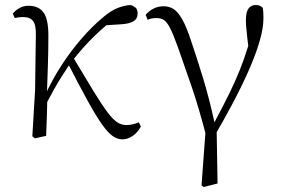

<svg xmlns="http://www.w3.org/2000/svg" viewBox="-20 -542 1125 766"><path d="M119 10 109 2 120 -183 123 -402Q124 -442 112 -458Q100 -474 72 -474Q63 -474 55 -473Q47 -472 39 -470L31 -488Q41 -500 57 -509.5Q73 -519 94 -519Q135 -519 154.5 -491Q174 -463 173 -393Q173 -339 171 -279.5Q169 -220 167 -161L169 -158Q168 -118 167 -78.5Q166 -39 164 0ZM158 -116 144 -145H152L158 -158Q187 -222 224.5 -280Q262 -338 304.5 -387Q347 -436 390 -472Q424 -501 451.5 -511Q479 -521 501 -522Q512 -519 520.5 -512Q529 -505 529 -488Q529 -467 512.5 -457Q496 -447 462 -445L381 -440L448 -476Q401 -441 356.5 -398Q312 -355 266 -296L260 -289Q241 -260 226 -236.5Q211 -213 195.5 -185.5Q180 -158 158 -116ZM468 14Q449 14 430 1Q411 -12 387.5 -45Q364 -78 331 -137.5Q298 -197 250 -291L272 -313Q322 -229 354.5 -176Q387 -123 409 -94Q431 -65 448 -54Q465 -43 484 -43Q498 -43 511.5 -46.5Q525 -50 534 -54L542 -37Q529 -13 509 0.5Q489 14 468 14Z M784 198 803 -60 805 10Q775 -107 745 -195Q715 -283 690 -353Q672 -403 659.5 -428Q647 -453 635 -461.5Q623 -470 604 -470Q584 -470 569 -463L561 -483Q575 -499 593 -508Q611 -517 633 -517Q655 -517 672.5 -506Q690 -495 707.5 -464Q725 -433 744 -374Q764 -315 789 -234Q814 -153 838 -44L844 -43L848 190L793 204ZM839 -5 823 -30Q852 -85 875.5 -130.5Q899 -176 918 -218.5Q937 -261 953.5 -307.5Q970 -354 985 -410L976 -315Q970 -361 967 -387.5Q964 -414 962.5 -431Q961 -448 961 -462Q961 -494 971.5 -508Q982 -522 1000 -522Q1011 -522 1017 -519Q1023 -516 1028 -511Q1030 -501 1030.5 -491Q1031 -481 1031 -469Q1031 -429 1015 -375Q999 -321 971.5 -259Q944 -197 909.5 -132Q875 -67 839 -5Z"/></svg>

Font: Noto Serif KR
Style: Regular
Weight: 200
Designer: Ryoko NISHIZUKA 西塚涼子 (kana & ideographs); Frank Grießhammer (Latin, Greek & Cyrillic); Wenlong ZHANG 张文龙 (bopomofo); San
Foundry: Adobe
Version: Version 2.001;hotconv 1.1.0;makeotfexe 2.6.0